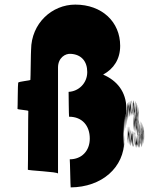

<svg xmlns="http://www.w3.org/2000/svg" viewBox="-20 -809 701 834"><path d="M287 5C422 4 520 -81 520 -201C520 -278 519 -84 519 -204C519 -280 518 -87 518 -206C518 -282 517 -90 517 -210C517 -288 517 -95 517 -215C517 -292 516 -101 516 -222C516 -300 516 -108 516 -230C516 -309 516 -120 516 -246C516 -329 516 -140 517 -262C517 -341 518 -150 519 -272C520 -351 521 -159 522 -281C523 -360 523 -169 525 -293C527 -374 528 -184 529 -306C530 -385 531 -193 531 -314C531 -390 533 -202 533 -321C533 -399 534 -206 535 -326C535 -403 536 -210 536 -330C536 -407 536 -214 537 -335C538 -412 540 -218 540 -338C540 -414 545 -222 545 -341C545 -417 547 -224 548 -343C549 -419 550 -226 552 -345C554 -421 555 -227 556 -346C557 -422 557 -228 558 -346C559 -421 561 -226 563 -343C564 -418 565 -222 566 -339C567 -413 569 -216 570 -331C571 -403 572 -206 573 -322C574 -396 573 -200 573 -317C573 -391 572 -195 572 -313C572 -388 572 -193 572 -310C572 -385 572 -189 571 -306C571 -381 570 -186 569 -304C568 -379 566 -183 565 -300C563 -374 563 -178 562 -294C561 -367 560 -170 560 -287C560 -361 561 -164 562 -280C563 -354 564 -158 566 -275C568 -349 569 -153 570 -270C571 -344 572 -149 573 -266C574 -340 576 -143 579 -260C581 -334 583 -138 584 -256C585 -331 586 -136 588 -253C589 -328 590 -131 590 -249C591 -323 591 -127 592 -244C593 -318 594 -121 595 -238C596 -313 596 -118 596 -235C597 -310 597 -115 597 -232C597 -307 597 -111 596 -228C595 -302 595 -106 594 -224C593 -299 592 -103 591 -220C590 -295 590 -99 588 -216C587 -291 587 -96 586 -214C585 -290 584 -95 584 -214C583 -290 577 -96 577 -215C577 -291 570 -97 570 -216C570 -292 567 -98 565 -217C563 -293 561 -100 559 -219C557 -295 557 -102 555 -221C553 -298 552 -104 550 -224C548 -301 547 -108 546 -228C545 -305 544 -111 543 -231C543 -307 543 -233 543 -233C543 -309 543 -117 543 -236C543 -313 543 -120 542 -240C541 -317 540 -122 539 -241C538 -317 536 -122 535 -240C534 -315 534 -120 534 -237C534 -313 534 -114 534 -233C534 -305 534 -108 536 -225C537 -300 538 -104 539 -221C541 -295 542 -100 544 -217C546 -291 548 -95 550 -213C552 -288 554 -92 556 -210C558 -285 561 -91 563 -209C565 -284 569 -89 569 -207C569 -283 576 -87 576 -206C576 -282 581 -88 582 -206C584 -281 585 -87 588 -206C591 -282 593 -89 595 -210C597 -288 598 -95 599 -215C600 -292 600 -98 601 -218C602 -295 604 -104 605 -225C606 -304 606 -112 606 -233C606 -311 606 -119 605 -239C604 -316 603 -123 602 -243C601 -320 601 -127 600 -247C599 -325 599 -132 598 -252C597 -330 596 -138 594 -259C592 -336 591 -143 589 -263C588 -340 586 -147 584 -267C582 -344 582 -151 581 -271C580 -348 578 -156 577 -276C576 -353 575 -160 573 -280C572 -357 571 -164 570 -284C569 -361 569 -168 569 -287C569 -364 569 -171 570 -291C570 -368 571 -175 572 -294C573 -371 574 -178 575 -298C577 -375 578 -182 579 -303C580 -381 581 -188 581 -308C581 -384 581 -192 581 -311C581 -388 582 -195 582 -316C582 -394 582 -203 581 -324C580 -402 579 -212 578 -334C577 -414 576 -222 574 -343C572 -421 570 -230 568 -350C566 -428 564 -235 562 -354C559 -431 556 -237 554 -355C552 -430 550 -235 548 -353C546 -428 545 -233 544 -351C543 -426 541 -231 540 -349C538 -424 537 -228 535 -345C532 -419 530 -222 529 -338C528 -411 488 -459 428 -485C474 -510 502 -552 502 -610C502 -714 423 -789 307 -789C206 -789 116 -708 115 -593C114 -590 113 -465 112 -462C111 -459 61 -455 59 -450C57 -445 57 -339 56 -336C55 -333 104 -330 103 -327C102 -324 102 -76 101 -72C100 -68 232 -63 232 -55V-516C232 -557 263 -578 289 -575C333 -572 359 -543 359 -496C359 -447 321 -412 278 -410C278 -407 279 -304 280 -302C337 -302 370 -263 370 -207C370 -153 334 -117 283 -117C284 -117 286 6 287 5Z"/></svg>

Font: Hussar Wojna
Style: 3
Weight: 400
Designer: Robert Jablonski
Foundry: Cannot Into Space Fonts
Version: Version 1.01